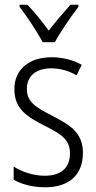

<svg xmlns="http://www.w3.org/2000/svg" viewBox="-20 -851 408 815"><path d="M161 -672H213C237 -717 281 -780 313 -822V-831H279C245 -793 218 -761 187 -721C159 -759 125 -802 96 -831H63V-822C93 -783 137 -718 161 -672ZM332 -202C332 -289 276 -321 201 -360C129 -397 94 -419 94 -474C94 -529 134 -561 198 -561C236 -561 276 -549 305 -531L327 -576C291 -596 247 -608 199 -608C100 -608 41 -553 41 -473C41 -388 95 -355 172 -316C242 -281 277 -257 277 -200C277 -141 242 -105 170 -105C121 -105 72 -122 38 -144V-88C68 -71 114 -56 171 -56C275 -56 332 -110 332 -202Z"/></svg>

Font: Noto Sans Malayalam UI Condensed Light
Style: Regular
Weight: 300
Width: 3
Designer: Jelle Bosma - Monotype Design Team
Foundry: Monotype Imaging Inc.
Version: Version 2.104